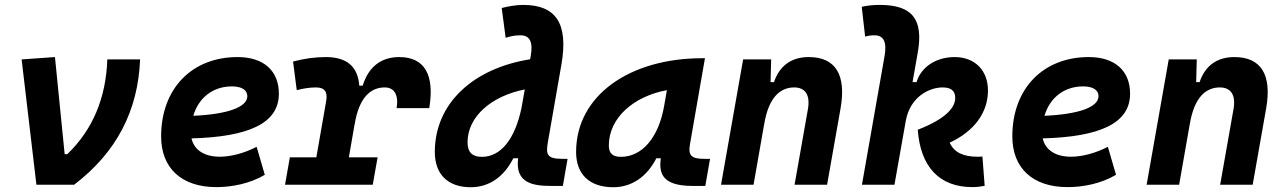

<svg xmlns="http://www.w3.org/2000/svg" viewBox="-20 -763 5313 793"><path d="M130.4 0H286.1C460.4 -132.8 550.3 -304.7 558.6 -517.6H423.3C417.5 -357.4 363.3 -228 257.8 -126H247.1L207 -527.3L69.3 -517.6Z M887.7 -115.7C823.7 -115.7 781.7 -143.6 771 -191.4C1006.8 -197.8 1131.8 -253.4 1131.8 -376C1131.8 -471.2 1068.4 -527.3 961.4 -527.3C772 -527.3 645.5 -396.5 645.5 -199.7C645.5 -67.9 730.5 9.8 873.5 9.8C938 9.8 1011.7 -4.4 1073.7 -41L1040 -156.7C990.7 -130.9 934.6 -115.7 887.7 -115.7ZM778.3 -284.7C800.3 -359.4 859.4 -406.2 938 -406.2C978.5 -406.2 1001.5 -391.1 1001.5 -365.7C1001.5 -320.3 919.4 -291 778.3 -284.7Z M1157.2 0H1519.5L1539.6 -113.3H1420.9L1444.8 -251V-249.5C1463.4 -363.8 1513.2 -401.9 1568.8 -401.9C1608.4 -401.9 1627 -371.6 1618.2 -316.4H1752.9C1775.9 -455.1 1732.9 -527.3 1628.9 -527.3C1551.8 -527.3 1501 -484.4 1478 -409.2H1463.9C1458 -487.8 1413.1 -527.3 1325.2 -527.3C1280.8 -527.3 1236.3 -521 1190.4 -508.8L1205.6 -390.6C1233.4 -397.9 1259.8 -401.9 1285.2 -401.9C1321.3 -401.9 1334 -383.3 1327.1 -345.2L1286.6 -113.3H1177.2Z M1924.3 10.3C2000.5 10.3 2061.5 -32.7 2100.1 -109.4H2120.1C2106 -4.4 2185.5 4.9 2256.8 4.9H2304.7L2324.2 -106.9H2303.7C2236.3 -106.9 2233.9 -126 2243.7 -180.7L2298.8 -496.6C2328.6 -667.5 2274.9 -742.7 2141.1 -742.7C2111.3 -742.7 2081.5 -737.3 2052.2 -730L2068.4 -606.9C2090.8 -614.3 2109.4 -617.2 2129.4 -617.2C2167.5 -617.2 2182.6 -590.8 2171.9 -530.8L2169.4 -518.1C1939 -481.9 1775.9 -339.4 1775.9 -135.3C1775.9 -43 1829.6 10.3 1924.3 10.3ZM2133.8 -316.9C2106.9 -188.5 2048.3 -115.2 1970.7 -115.2C1930.2 -115.2 1911.1 -134.3 1911.1 -175.3C1911.1 -282.2 2010.7 -366.7 2147.5 -393.6Z M2512.7 10.3C2588.4 10.3 2651.4 -32.2 2690.9 -109.4H2709C2702.6 -54.2 2707.5 4.9 2839.8 4.9H2893.1L2912.6 -106.9H2889.2C2835.4 -106.9 2821.8 -120.6 2829.6 -166.5L2891.6 -522.5H2879.4C2583 -522.5 2359.4 -370.1 2359.4 -135.3C2359.4 -43 2415 10.3 2512.7 10.3ZM2544.4 -115.2C2510.3 -115.2 2494.6 -129.9 2494.6 -162.1C2494.6 -275.4 2596.2 -365.2 2734.4 -390.6L2723.1 -325.7C2699.7 -191.4 2629.9 -115.2 2544.4 -115.2Z M2958 0H3092.3L3136.2 -250.5V-249.5C3154.8 -363.8 3204.6 -401.9 3260.3 -401.9C3305.7 -401.9 3327.1 -371.1 3316.9 -312.5L3261.7 0H3396L3451.7 -315.4C3476.1 -454.6 3430.7 -527.3 3320.3 -527.3C3247.1 -527.3 3198.7 -489.7 3176.8 -423.8H3162.6L3165 -517.6H3049.3Z M3996.1 9.8C4017.1 9.8 4031.7 7.3 4046.9 4.4L4037.6 -116.7C4031.2 -115.7 4027.3 -115.7 4017.6 -115.7C3960 -115.7 3921.4 -132.3 3902.3 -173.8C4002.9 -220.2 4060.5 -297.4 4060.5 -389.2C4060.5 -472.7 4005.9 -527.3 3922.9 -527.3C3845.7 -527.3 3783.7 -485.8 3765.6 -423.8H3749L3770.5 -545.4C3794.9 -683.6 3748 -742.7 3613.3 -742.7C3588.4 -742.7 3563.5 -740.7 3539.1 -734.9L3553.2 -611.8C3565.9 -615.7 3579.1 -617.2 3591.8 -617.2C3628.9 -617.2 3644 -590.8 3633.3 -530.8L3540 0H3674.3L3721.2 -264.6C3738.8 -360.8 3814.9 -401.9 3874 -401.9C3908.2 -401.9 3925.3 -387.2 3925.3 -358.9C3925.3 -319.8 3888.7 -272.9 3770.5 -227.1C3781.7 -74.2 3859.4 9.8 3996.1 9.8Z M4403.3 -115.7C4339.4 -115.7 4297.4 -143.6 4286.6 -191.4C4522.5 -197.8 4647.5 -253.4 4647.5 -376C4647.5 -471.2 4584 -527.3 4477.1 -527.3C4287.6 -527.3 4161.1 -396.5 4161.1 -199.7C4161.1 -67.9 4246.1 9.8 4389.2 9.8C4453.6 9.8 4527.3 -4.4 4589.4 -41L4555.7 -156.7C4506.3 -130.9 4450.2 -115.7 4403.3 -115.7ZM4293.9 -284.7C4315.9 -359.4 4375 -406.2 4453.6 -406.2C4494.1 -406.2 4517.1 -391.1 4517.1 -365.7C4517.1 -320.3 4435.1 -291 4293.9 -284.7Z M4715.8 0H4850.1L4894 -250.5V-249.5C4912.6 -363.8 4962.4 -401.9 5018.1 -401.9C5063.5 -401.9 5085 -371.1 5074.7 -312.5L5019.5 0H5153.8L5209.5 -315.4C5233.9 -454.6 5188.5 -527.3 5078.1 -527.3C5004.9 -527.3 4956.5 -489.7 4934.6 -423.8H4920.4L4922.9 -517.6H4807.1Z"/></svg>

Font: Cascadia Mono NF
Style: Bold Italic
Weight: 700
Italic angle: -10°
Monospace: yes
Designer: Aaron Bell
Foundry: Saja Typeworks
Version: Version 2404.023